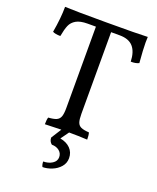

<svg xmlns="http://www.w3.org/2000/svg" viewBox="-165 -777 916 1117"><g transform="rotate(20 292.5 -218.5)"><path d="M552 -643Q552 -603 559 -519Q538 -509 509 -510Q507 -570 480 -601Q453 -632 396 -632H343V-127Q343 -92 349 -74.5Q355 -57 371.5 -49.5Q388 -42 421 -40Q426 -26 426 3Q371 0 313 0L277 50Q317 57 340.5 81Q364 105 364 141Q364 172 344 195Q324 218 294 230Q264 242 236 242Q229 229 229 210Q261 210 284.5 195Q308 180 308 155Q308 131 289.5 116Q271 101 243 101Q225 87 225 63L265 0L230 1Q202 1 164 3Q164 -26 169 -40Q202 -42 219 -49.5Q236 -57 242.5 -75Q249 -93 249 -127V-632H198Q152 -632 127 -617.5Q102 -603 91.5 -578.5Q81 -554 73 -510Q40 -510 25 -519Q41 -609 41 -679Q97 -676 296 -676Q498 -676 553 -679Z"/></g></svg>

Font: Vollkorn SC
Style: Regular
Weight: 400
Designer: Friedrich Althausen
Foundry: Friedrich Althausen
Version: Version 4.015